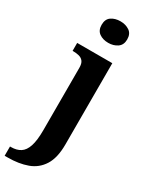

<svg xmlns="http://www.w3.org/2000/svg" viewBox="-275 -821 876 1112"><g transform="rotate(30 162.5 -265.0)"><path d="M-20 240V178H-12.8Q24 178 49.2 162Q74.3 146.1 87.2 106.9Q100 67.7 100 0V-417.4Q100 -446.2 89 -460.1Q78 -474 59.8 -478.5Q41.6 -483 20 -483H17V-536H252V8Q252 97 219.6 148Q187.2 199 130.6 219.5Q74.1 240 0.3 240ZM172.1 -626Q136 -626 111.5 -643.5Q87 -661 87 -698Q87 -736 111.8 -753Q136.5 -770 172.5 -770Q207 -770 232.5 -753Q258 -736 258 -698Q258 -661 232.4 -643.5Q206.8 -626 172.1 -626Z"/></g></svg>

Font: Noto Serif Kannada
Style: Regular
Weight: 400
Designer: Universal Thirst, Indian Type Foundry and the Monotype Design Team
Foundry: Monotype Imaging Inc.
Version: Version 2.003